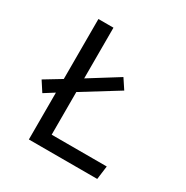

<svg xmlns="http://www.w3.org/2000/svg" viewBox="-159 -820 919 951"><g transform="rotate(30 300.0 -344.5)"><path d="M535 -77 525 0H134V-268L77 -232L40 -289L134 -346V-689H220V-399L385 -502L422 -446L220 -321V-77Z"/></g></svg>

Font: Fira Mono
Style: Regular
Weight: 400
Designer: Carrois Corporate & Edenspiekermann AG
Foundry: Carrois Corporate GbR & Edenspiekermann AG
Version: Version 3.206